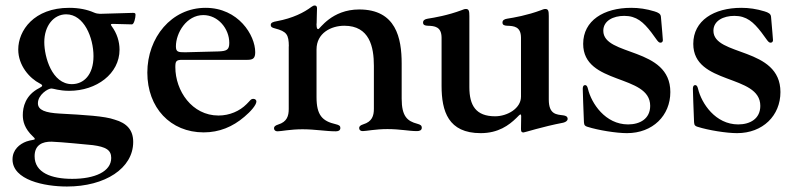

<svg xmlns="http://www.w3.org/2000/svg" viewBox="-20 -474 2920 704"><path d="M225.5 209.9C365.4 209.9 468.4 143.1 468.4 46.5C468.4 3.9 446.4 -22.4 399.9 -35.5C364.3 -48.3 290.1 -52.6 199.9 -57.5C146 -60.4 119 -70.3 119 -95.5C119 -126.4 156.2 -150.2 169 -149.5C175.8 -149.5 196.4 -141 234 -141C333.8 -141 418.3 -203.5 418.3 -291.9C418.3 -321 409.1 -351.6 389.6 -377.8C384.9 -384.2 385.7 -386.4 393.8 -386.4C431.5 -385.7 454.2 -384.6 463.8 -384.6C471.6 -384.6 476.9 -409.1 476.9 -419.4C476.9 -425.1 475.1 -426.8 467.7 -426.8C463.1 -426.8 435 -425.8 346.6 -423.3C338.4 -423.7 332.4 -424.7 324.9 -427.9C300.1 -438.9 269.5 -445.3 233.7 -445.3C104.4 -445.3 46.9 -361.9 46.9 -292.6C46.9 -233.7 88.1 -187.1 126.4 -167.6C132.5 -164.8 134.6 -161.9 134.6 -160.2C134.6 -157.3 131 -154.8 124.3 -151.3C72.4 -125 63.6 -80.3 63.6 -52.2C63.6 -29.8 69.6 -2.8 100.9 26.6C103.7 29.5 107.6 32.7 107.6 35.5C107.6 39.8 94.8 38.4 77.1 44.7C51.8 54 25.9 74.9 25.9 110.4C25.9 186.1 142.4 209.9 225.5 209.9ZM106.9 98.7C106.9 57.9 134.9 44.7 169.7 45.5C207.4 46.9 291.2 55.4 320.7 58.2C367.2 64.6 387.8 75.3 387.8 105.1C387.8 155.2 327.4 181.8 244.7 181.8C168.7 181.8 106.9 159.4 106.9 98.7ZM142.4 -319.6C142.4 -379.3 176.8 -421.5 222.7 -421.5C288.4 -421.5 322.8 -335.6 322.8 -268.1C322.8 -199.2 286.6 -165.5 243.6 -165.5C170.5 -165.5 142.4 -265.3 142.4 -319.6Z M726.9 11.4C783.7 11.4 833.1 -8.9 876.1 -45.8C899.1 -65 920.1 -89.1 920.1 -101.9C920.1 -107.6 915.5 -111.5 908.7 -111.5C899.1 -111.5 897 -104.4 884.2 -92.3C859 -66.8 821.7 -50.4 781.2 -50.4C683.9 -50.4 622.9 -141 622.9 -228C622.9 -249.3 625.7 -254.6 648.1 -254.6H887.4C908 -254.6 915.8 -260.7 915.8 -282.7C915.8 -344.5 854.4 -445.3 733.7 -445.3C608.7 -445.3 520.2 -336.3 520.2 -207.7C520.2 -79.2 604.8 11.4 726.9 11.4ZM625 -304C625 -353.7 664.1 -418.7 725.5 -418.7C779.5 -418.7 820.7 -369 820.7 -316.8C820.7 -291.2 811.1 -286.9 782.7 -285.5C731.9 -284.1 660.5 -282.3 659.1 -282.3C633.2 -282.3 625 -283.4 625 -304Z M997.5 7.5C1011 7.5 1044.4 0 1089.1 0C1135.7 0 1175.1 7.5 1210.9 7.5C1218.4 7.5 1228 5.7 1228 -5C1228 -12.4 1223.4 -15.6 1211.3 -18.5C1161.9 -29.8 1140.6 -51.5 1140.6 -117.9V-292.6C1140.6 -353 1194.2 -379.6 1242.5 -379.6C1335.2 -379.6 1350.9 -301.8 1350.9 -232.6V-75.3C1350.9 -49.4 1344.5 -28.1 1311.8 -18.1C1300.8 -14.6 1296.9 -10.3 1296.9 -4.6C1296.9 2.8 1302.2 6.7 1310 6.7C1323.2 6.7 1356.5 -0.7 1400.6 -0.7C1447.8 -0.7 1478.3 6.7 1508.5 6.7C1516 6.7 1526.6 5 1526.6 -5.7C1526.6 -13.5 1522 -17 1509.9 -20.2C1473.7 -29.8 1452.8 -47.2 1452.8 -112.2V-240.8C1452.8 -334.5 1432.2 -439.3 1297.2 -439.3C1195.7 -439.3 1152.7 -367.2 1147 -367.2C1142.4 -367.2 1141 -370.7 1140.6 -384.2V-387.4L1141 -387.8C1141 -408.4 1142.4 -429.3 1142.4 -443.5C1142.4 -450.6 1139.2 -453.8 1134.2 -453.8C1130.3 -453.8 1126.8 -452.4 1122.2 -448.9C1094.8 -428.3 1054.3 -407.3 995 -396.3C980.5 -393.8 972.7 -391 972.7 -382.1C972.7 -375.4 977.6 -372.5 987.6 -370C1031.6 -358.7 1038.7 -346.9 1039.1 -304.3L1038.7 -304V-74.6C1038.7 -49.4 1032.7 -27.3 1000 -17.4C989 -13.8 984.7 -9.9 984.7 -3.9C984.7 3.6 990.1 7.5 997.5 7.5ZM1140.6 -388.5V-406.6Z M1742.5 14.2C1807.2 14.2 1846.2 -14.9 1873.2 -41.2L1882.8 -50.8C1888.5 -56.1 1890.6 -55.8 1891 -48.3C1891 -32.7 1890.6 -16.3 1890.3 -3.2C1889.9 7.8 1892 11.7 1899.5 11.7C1903.8 11.7 1969.1 -9.6 2045.1 -24.1C2055.4 -26.3 2061.4 -32.7 2061.4 -37.3C2061.4 -47.2 2054.3 -49.7 2045.1 -51.1C2021.7 -54.3 1992.2 -53.3 1992.2 -109V-415.1C1992.2 -433.9 1990.4 -441.1 1979.4 -441.1C1974.1 -441.1 1968.7 -438.6 1964.1 -436.8C1912.6 -417.6 1864.3 -409.4 1839.5 -405.5C1828.8 -403.8 1822.4 -399.5 1822.4 -391.3C1822.4 -382.5 1829.2 -380 1839.5 -379.6C1864.7 -378.9 1889.9 -376.4 1890.3 -336.3V-119.7C1890.3 -76 1839.5 -47.6 1795.5 -47.6C1725.1 -47.6 1701 -87 1701 -154.5V-415.1C1701 -433.9 1699.2 -441.1 1688.2 -441.1C1682.9 -441.1 1677.6 -438.6 1672.9 -436.8C1621.4 -417.6 1573.2 -409.4 1548.3 -405.5C1537.6 -403.8 1531.2 -399.5 1531.2 -391.3C1531.2 -382.5 1538 -380 1548.3 -379.6C1573.5 -378.9 1598.7 -376.4 1599.1 -336.3V-159.1C1599.1 -66.1 1623.6 14.2 1742.5 14.2Z M2380 -432.2C2349.8 -441.4 2322.8 -445.3 2294.4 -445.3C2194.2 -445.3 2118.3 -398.8 2118.3 -313.2C2118.3 -161.2 2364 -203.5 2364 -85.9C2364 -38.4 2326.3 -17.8 2283 -17.8C2199.6 -17.8 2148.4 -94.8 2135.7 -148.8C2133.9 -155.5 2131.7 -161.9 2125.4 -161.9C2117.5 -161.9 2116.8 -153.1 2116.8 -148.1C2116.8 -137.4 2119.3 -71 2121.1 -25.9C2121.8 -14.2 2125.7 -11.7 2133.5 -9.2C2174.7 3.9 2240.8 14.2 2278.8 14.2C2373.6 14.2 2437.9 -50.4 2437.9 -136.4C2437.9 -303.6 2192.1 -266.3 2192.1 -361.2C2192.1 -398.1 2228.7 -415.8 2268.8 -415.8C2313.6 -415.8 2338.8 -393.5 2368.3 -355.1C2388.8 -327.8 2393.1 -317.5 2401.6 -317.5C2404.8 -317.5 2410.5 -318.9 2410.5 -327.1C2410.5 -333.1 2407 -369.3 2403.4 -411.9C2402.7 -423.7 2393.5 -427.9 2380 -432.2Z M2783.7 -432.2C2753.6 -441.4 2726.6 -445.3 2698.2 -445.3C2598 -445.3 2522 -398.8 2522 -313.2C2522 -161.2 2767.8 -203.5 2767.8 -85.9C2767.8 -38.4 2730.1 -17.8 2686.8 -17.8C2603.3 -17.8 2552.2 -94.8 2539.4 -148.8C2537.6 -155.5 2535.5 -161.9 2529.1 -161.9C2521.3 -161.9 2520.6 -153.1 2520.6 -148.1C2520.6 -137.4 2523.1 -71 2524.9 -25.9C2525.6 -14.2 2529.5 -11.7 2537.3 -9.2C2578.5 3.9 2644.5 14.2 2682.5 14.2C2777.3 14.2 2841.6 -50.4 2841.6 -136.4C2841.6 -303.6 2595.9 -266.3 2595.9 -361.2C2595.9 -398.1 2632.5 -415.8 2672.6 -415.8C2717.3 -415.8 2742.5 -393.5 2772 -355.1C2792.6 -327.8 2796.9 -317.5 2805.4 -317.5C2808.6 -317.5 2814.3 -318.9 2814.3 -327.1C2814.3 -333.1 2810.7 -369.3 2807.2 -411.9C2806.5 -423.7 2797.2 -427.9 2783.7 -432.2Z"/></svg>

Font: Margiela Serif Medium
Style: Regular
Weight: 500
Designer: Andreas Faust, Stefan Endress
Version: Version 1.002;FEAKit 1.0